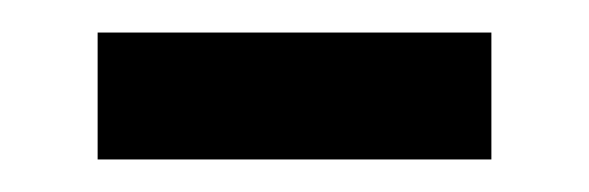

<svg xmlns="http://www.w3.org/2000/svg" viewBox="-20 -327 362 118"><path d="M40 -229V-307H282V-229Z"/></svg>

Font: Noto Sans Tifinagh
Style: Regular
Weight: 400
Designer: JamraPatel
Foundry: JamraPatel LLC
Version: Version 2.004; ttfautohint (v1.8.4.7-5d5b)